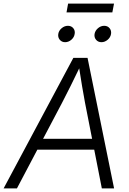

<svg xmlns="http://www.w3.org/2000/svg" viewBox="-46 -1050 717 1070"><path d="M-25.9 0 362.8 -727.5H441.9L589.8 0H521.5L427.7 -478Q420.4 -517.6 411.4 -569.8Q402.3 -622.1 391.1 -696.3H408.7Q373.5 -623.5 347.7 -571.3Q321.8 -519 300.3 -478L48.3 0ZM136.2 -215.8 146.5 -276.4H509.3L499 -215.8ZM519.5 -814.9Q500.5 -814.9 489.3 -828.4Q478 -841.8 481 -860.8Q484.4 -879.4 500 -892.8Q515.6 -906.2 534.7 -906.2Q553.7 -906.2 564.7 -892.8Q575.7 -879.4 572.8 -860.8Q569.8 -841.8 554 -828.4Q538.1 -814.9 519.5 -814.9ZM316.9 -814.9Q298.3 -814.9 287.1 -828.4Q275.9 -841.8 278.8 -860.8Q281.7 -879.4 297.6 -892.8Q313.5 -906.2 332.5 -906.2Q351.6 -906.2 362.5 -892.8Q373.5 -879.4 370.1 -860.8Q367.2 -841.8 351.6 -828.4Q335.9 -814.9 316.9 -814.9ZM589.4 -1029.8 580.1 -981H324.7L333.5 -1029.8Z"/></svg>

Font: Inter 24pt Light
Style: Italic
Weight: 300
Italic angle: -9.3988°
Designer: Rasmus Andersson
Foundry: rsms
Version: Version 4.001;git-66647c0bb